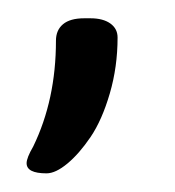

<svg xmlns="http://www.w3.org/2000/svg" viewBox="-20 -102 191 210"><path d="M30.9 87.6Q9.1 87.6 9.1 76.5Q9.1 70.6 16.3 58.3Q41.2 7.1 41.2 -57.5Q41.2 -69 48.9 -75.5Q56.7 -82 72.1 -82H78.9Q92.7 -82 100.7 -76.3Q108.6 -70.6 108.6 -61Q108.6 -28.9 100.1 0.2Q91.6 29.3 79.1 47.8Q66.6 66.2 53.7 76.9Q40.8 87.6 30.9 87.6Z"/></svg>

Font: Jaldi
Style: Regular
Weight: 400
Designer: Pablo Cosgaya and Nicolas Silva
Foundry: Omnibus-Type
Version: Version 1.001;PS 001.001;hotconv 1.0.70;makeotf.lib2.5.58329